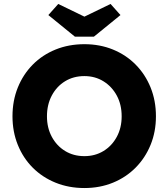

<svg xmlns="http://www.w3.org/2000/svg" viewBox="-20 -939 850 969"><path d="M406 10Q327 10 260.5 -17Q194 -44 145.5 -92.5Q97 -141 70 -207.5Q43 -274 43 -352Q43 -431 70 -497.5Q97 -564 145.5 -613Q194 -662 260.5 -689Q327 -716 406 -716Q484 -716 550 -689Q616 -662 664.5 -613Q713 -564 740 -497.5Q767 -431 767 -352Q767 -274 740 -208Q713 -142 664.5 -93Q616 -44 550 -17Q484 10 406 10ZM406 -151Q460 -151 502.5 -177Q545 -203 569.5 -248.5Q594 -294 594 -352Q594 -411 569.5 -456.5Q545 -502 502.5 -528.5Q460 -555 406 -555Q351 -555 308.5 -529Q266 -503 241.5 -457Q217 -411 217 -352Q217 -294 241.5 -248.5Q266 -203 308.5 -177Q351 -151 406 -151ZM358 -754 224 -863 274 -919 406 -855 538 -919 588 -863 454 -754Z"/></svg>

Font: Readex Pro
Style: Bold
Weight: 700
Designer: Bonnie Shaver-Troup, Thomas Jockin
Foundry: Lexend
Version: Version 1.203; ttfautohint (v1.8.3)